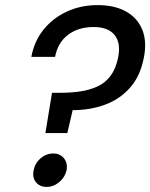

<svg xmlns="http://www.w3.org/2000/svg" viewBox="-20 -727 589 753"><path d="M363 -707Q429 -707 474 -682Q519 -657 538 -610.5Q557 -564 544 -500Q530 -428 490 -383Q450 -338 392 -316.5Q334 -295 265 -295L244 -205H158L184 -363H215Q258 -363 295 -368.5Q332 -374 362.5 -388Q393 -402 413.5 -429.5Q434 -457 443 -500Q455 -557 430 -589Q405 -621 347 -621Q288 -621 247.5 -591Q207 -561 196 -504H103Q114 -565 150.5 -610.5Q187 -656 242 -681.5Q297 -707 363 -707ZM163 6Q135 6 120.5 -13Q106 -32 112 -59Q117 -87 139 -106Q161 -125 189 -125Q216 -125 231 -106Q246 -87 241 -59Q235 -32 212.5 -13Q190 6 163 6Z"/></svg>

Font: Albert Sans Medium
Style: Italic
Weight: 500
Italic angle: -11.25°
Designer: Andreas Rasmussen
Foundry: a.Foundry
Version: Version 1.025